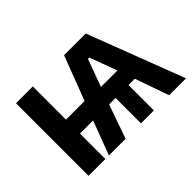

<svg xmlns="http://www.w3.org/2000/svg" viewBox="-98 -746 973 973"><g transform="rotate(-45 388.0 -260.0)"><path d="M75.2 0V-520H195.8V-282.2H329.1L419.9 -520H575.2L773.9 0H652.8L588.9 -182.1H543.9V0H451.2V-182.1H404.8L340.8 0H221.2L290 -182.1H195.8V0ZM438 -273.9H556.2L502 -420.9H492.2Z"/></g></svg>

Font: Fixel Text SemiBold
Style: Regular
Weight: 600
Width: 4
Designer: AlfaBravo + MacPaw
Foundry: Kyrylo Tkachov, Marchela Mozhyna, Serhii Makarenko, Maria Weinstein, Zakhar Kryvoshyya
Version: Version 1.211